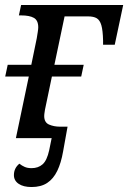

<svg xmlns="http://www.w3.org/2000/svg" viewBox="-20 -556 516 773"><path d="M107 197Q74 197 55 184Q36 171 36 149Q36 135 41.5 123.5Q47 112 58 103Q68 111 79.5 116Q91 121 107 121Q134 121 151.5 105.5Q169 90 178 49L188 0H44L96 -248H1L11 -295H106L128 -402Q130 -414 132 -427Q134 -440 134 -446Q134 -474 116.5 -484Q99 -494 65 -494H56L65 -536H476L442 -376H395V-393Q394 -434 388 -454.5Q382 -475 369.5 -482.5Q357 -490 334 -490H240L199 -295H317L307 -248H189L161 -114Q159 -102 158.5 -97Q158 -92 158 -89Q158 -63 177.5 -54.5Q197 -46 222 -46H252L234 54Q226 100 210.5 132Q195 164 170 180.5Q145 197 107 197Z"/></svg>

Font: Noto Serif
Style: Italic
Weight: 400
Italic angle: -12°
Designer: Monotype Design Team
Foundry: Monotype Imaging Inc.
Version: Version 2.013